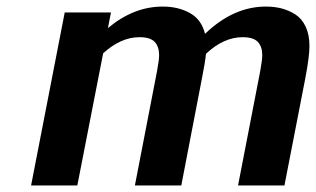

<svg xmlns="http://www.w3.org/2000/svg" viewBox="-20 -568 968 588"><path d="M794.4 -547.9Q820.3 -547.9 842.3 -542.2Q864.3 -536.6 884.3 -523.9Q904.3 -511.2 916 -486.6Q927.7 -461.9 927.7 -427.2Q927.7 -394 914.6 -326.2L851.1 0H709L776.9 -350.1Q783.2 -385.3 783.2 -398.9Q783.2 -424.8 769.8 -439.5Q756.3 -454.1 723.1 -454.1Q665 -454.1 610.8 -403.3Q607.9 -374.5 598.1 -326.2L535.2 0H393.1L460.9 -350.1Q467.3 -384.8 467.3 -398.9Q467.3 -424.8 453.9 -439.5Q440.4 -454.1 407.2 -454.1Q350.1 -454.1 295.9 -404.8L216.8 0H75.2L178.2 -529.8H319.8L310.5 -481.9Q389.2 -547.9 478.5 -547.9Q525.9 -547.9 561.5 -528.1Q597.2 -508.3 607.9 -464.4Q694.8 -547.9 794.4 -547.9Z"/></svg>

Font: Aurulent Sans
Style: BoldItalic
Weight: 700
Italic angle: -11°
Version: Version 2007.05.04